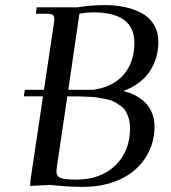

<svg xmlns="http://www.w3.org/2000/svg" viewBox="-20 -731 676 759"><path d="M74.2 -350.1 78.1 -376H153.8L192.9 -637.2Q194.8 -650.9 194.8 -655.8Q194.8 -668.5 188.2 -672.6Q181.6 -676.8 163.1 -676.8H122.1L125 -702.1H286.1Q340.3 -710.9 395 -710.9Q436 -710.9 472.2 -703.4Q508.3 -695.8 539.1 -679.7Q569.8 -663.6 587.9 -634.3Q606 -605 606 -565.9Q606 -500 572 -449Q538.1 -397.9 467.8 -371.1Q528.8 -355.5 559.8 -319.1Q590.8 -282.7 590.8 -230Q590.8 -180.2 571 -136.7Q551.3 -93.3 515.6 -61.3Q480 -29.3 426.3 -10.7Q372.6 7.8 308.1 7.8Q248 7.8 179.2 0L99.1 3.9L101.1 -22L149.9 -350.1ZM203.1 -54.2Q203.1 -34.2 219.5 -27.6Q235.8 -21 280.8 -21Q378.4 -21 436.3 -77.4Q494.1 -133.8 494.1 -224.1Q494.1 -244.6 489.3 -261.5Q484.4 -278.3 477.3 -290.8Q470.2 -303.2 456.5 -312.7Q442.9 -322.3 431.4 -328.6Q419.9 -335 399.4 -339.1Q378.9 -343.3 365.2 -345.5Q351.6 -347.7 326.4 -348.6Q301.3 -349.6 287.4 -349.9Q273.4 -350.1 246.1 -350.1L205.1 -73.2Q203.1 -59.6 203.1 -54.2ZM250 -376H349.1Q427.2 -387.2 469.2 -436.3Q511.2 -485.4 511.2 -562Q511.2 -682.1 349.1 -682.1Q336.9 -682.1 323 -680.9Q309.1 -679.7 301.8 -678.2L293.9 -676.8Z"/></svg>

Font: Dihjauti S
Style: Bold Italic
Weight: 700
Italic angle: -9°
Designer: T. Christopher White
Version: Version 3.0.0